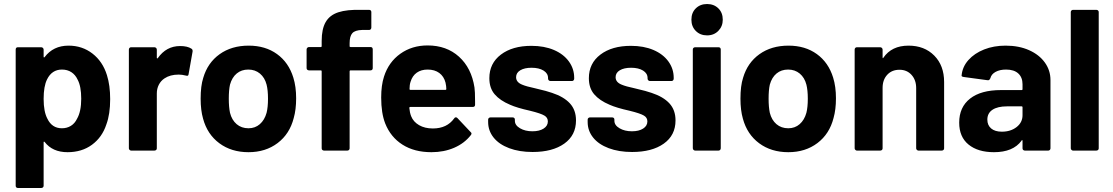

<svg xmlns="http://www.w3.org/2000/svg" viewBox="-20 -749 5537 955"><path d="M58 175V-502Q58 -514 69 -514H185Q190 -514 193.5 -510.5Q197 -507 197 -502V-467Q197 -464 198.5 -463.5Q200 -463 202 -465Q245 -522 321 -522Q389 -522 440 -482.5Q491 -443 512 -375Q528 -324 528 -256Q528 -181 509 -130Q488 -66 437.5 -29Q387 8 316 8Q241 8 202 -43Q200 -45 198.5 -44.5Q197 -44 197 -41V175Q197 180 193.5 183Q190 186 185 186H69Q64 186 61 183Q58 180 58 175ZM216 -158Q227 -135 245 -123Q263 -111 288 -111Q313 -111 332.5 -123Q352 -135 363 -158Q384 -194 384 -258Q384 -320 366 -353Q355 -377 335 -390Q315 -403 288 -403Q238 -403 214 -354Q197 -320 197 -257Q197 -193 216 -158Z M621 -11V-502Q621 -507 624 -510.5Q627 -514 632 -514H748Q753 -514 756.5 -510.5Q760 -507 760 -502V-462Q760 -459 761.5 -458.5Q763 -458 765 -460Q807 -520 876 -520Q912 -520 932 -507Q939 -503 938 -493L918 -380Q917 -369 905 -373Q885 -378 869 -378Q826 -378 798 -359Q780 -347 770 -327.5Q760 -308 760 -284V-11Q760 -6 756.5 -3Q753 0 748 0H632Q628 0 624.5 -3.5Q621 -7 621 -11Z M990 -159Q978 -201 978 -258Q978 -322 991 -362Q1013 -437 1072.5 -479.5Q1132 -522 1217 -522Q1300 -522 1358 -480Q1416 -438 1439 -363Q1453 -318 1453 -260Q1453 -204 1441 -162Q1421 -83 1361 -37.5Q1301 8 1216 8Q1131 8 1071 -36.5Q1011 -81 990 -159ZM1124 -188Q1133 -152 1157 -131.5Q1181 -111 1216 -111Q1249 -111 1272.5 -131.5Q1296 -152 1306 -188Q1313 -216 1313 -258Q1313 -300 1306 -328Q1297 -363 1273 -383Q1249 -403 1215 -403Q1181 -403 1157.5 -383.5Q1134 -364 1124 -328Q1118 -301 1118 -258Q1118 -217 1124 -188Z M1580 -11V-394Q1580 -399 1576 -399H1517Q1512 -399 1508.5 -402Q1505 -405 1505 -410V-503Q1505 -508 1508.5 -511.5Q1512 -515 1517 -515H1576Q1580 -515 1580 -519V-545Q1580 -605 1600 -639.5Q1620 -674 1663 -688Q1706 -702 1778 -700H1816Q1821 -700 1824 -697Q1827 -694 1827 -689V-612Q1827 -607 1824 -603.5Q1821 -600 1816 -600H1781Q1746 -599 1732.5 -584Q1719 -569 1719 -534V-519Q1719 -515 1724 -515H1823Q1834 -515 1834 -503V-410Q1834 -405 1831 -402Q1828 -399 1823 -399H1724Q1719 -399 1719 -394V-11Q1719 -7 1716 -3.5Q1713 0 1708 0H1592Q1587 0 1583.5 -3Q1580 -6 1580 -11Z M1896 -135Q1876 -186 1876 -264Q1876 -325 1890 -368Q1913 -440 1971 -481.5Q2029 -523 2107 -523Q2201 -523 2263 -467Q2325 -411 2340 -314Q2343 -296 2343 -243V-228Q2343 -217 2331 -217H2021Q2016 -217 2016 -212Q2018 -189 2025 -171Q2036 -143 2064.5 -126.5Q2093 -110 2133 -110Q2203 -110 2239 -160Q2242 -165 2246.5 -165.5Q2251 -166 2255 -162L2321 -92Q2329 -86 2322 -77Q2290 -36 2239 -14Q2188 8 2126 8Q2041 8 1982 -29.5Q1923 -67 1896 -135ZM2021 -302H2196Q2200 -302 2200 -306Q2200 -320 2196 -338Q2188 -369 2165 -386Q2142 -403 2107 -403Q2075 -403 2053 -387.5Q2031 -372 2022 -342Q2017 -327 2017 -306Q2017 -302 2021 -302Z M2408 -142V-154Q2408 -159 2411.5 -162Q2415 -165 2419 -165H2530Q2535 -165 2538 -162Q2541 -159 2541 -154V-148Q2541 -126 2566.5 -111Q2592 -96 2628 -96Q2663 -96 2684 -109.5Q2705 -123 2705 -145Q2705 -164 2688 -174Q2670 -185 2617 -198Q2550 -213 2517 -228Q2467 -249 2440.5 -280Q2414 -311 2414 -360Q2414 -434 2471.5 -477.5Q2529 -521 2623 -521Q2687 -521 2735 -500.5Q2783 -480 2809.5 -443.5Q2836 -407 2836 -362V-358Q2836 -353 2833 -349.5Q2830 -346 2825 -346H2718Q2713 -346 2709.5 -349.5Q2706 -353 2706 -358V-361Q2706 -384 2683.5 -398Q2661 -412 2624 -412Q2589 -412 2568 -399.5Q2547 -387 2547 -365Q2547 -340 2577 -328Q2598 -319 2641 -310Q2705 -295 2726 -287Q2784 -268 2814.5 -235Q2845 -202 2845 -150Q2845 -76 2786.5 -34.5Q2728 7 2629 7Q2563 7 2512.5 -12Q2462 -31 2435 -65Q2408 -99 2408 -142Z M2903 -142V-154Q2903 -159 2906.5 -162Q2910 -165 2914 -165H3025Q3030 -165 3033 -162Q3036 -159 3036 -154V-148Q3036 -126 3061.5 -111Q3087 -96 3123 -96Q3158 -96 3179 -109.5Q3200 -123 3200 -145Q3200 -164 3183 -174Q3165 -185 3112 -198Q3045 -213 3012 -228Q2962 -249 2935.5 -280Q2909 -311 2909 -360Q2909 -434 2966.5 -477.5Q3024 -521 3118 -521Q3182 -521 3230 -500.5Q3278 -480 3304.5 -443.5Q3331 -407 3331 -362V-358Q3331 -353 3328 -349.5Q3325 -346 3320 -346H3213Q3208 -346 3204.5 -349.5Q3201 -353 3201 -358V-361Q3201 -384 3178.5 -398Q3156 -412 3119 -412Q3084 -412 3063 -399.5Q3042 -387 3042 -365Q3042 -340 3072 -328Q3093 -319 3136 -310Q3200 -295 3221 -287Q3279 -268 3309.5 -235Q3340 -202 3340 -150Q3340 -76 3281.5 -34.5Q3223 7 3124 7Q3058 7 3007.5 -12Q2957 -31 2930 -65Q2903 -99 2903 -142Z M3426 -12V-503Q3426 -508 3429.5 -511Q3433 -514 3438 -514H3554Q3559 -514 3562 -511Q3565 -508 3565 -503V-12Q3565 -7 3562 -3.5Q3559 0 3554 0H3438Q3433 0 3429.5 -3.5Q3426 -7 3426 -12ZM3497 -729Q3531 -729 3553 -707.5Q3575 -686 3575 -651Q3575 -618 3553 -595.5Q3531 -573 3497 -573Q3463 -573 3441 -595Q3419 -617 3419 -651Q3419 -686 3441 -707.5Q3463 -729 3497 -729Z M3675 -159Q3663 -201 3663 -258Q3663 -322 3676 -362Q3698 -437 3757.5 -479.5Q3817 -522 3902 -522Q3985 -522 4043 -480Q4101 -438 4124 -363Q4138 -318 4138 -260Q4138 -204 4126 -162Q4106 -83 4046 -37.5Q3986 8 3901 8Q3816 8 3756 -36.5Q3696 -81 3675 -159ZM3809 -188Q3818 -152 3842 -131.5Q3866 -111 3901 -111Q3934 -111 3957.5 -131.5Q3981 -152 3991 -188Q3998 -216 3998 -258Q3998 -300 3991 -328Q3982 -363 3958 -383Q3934 -403 3900 -403Q3866 -403 3842.5 -383.5Q3819 -364 3809 -328Q3803 -301 3803 -258Q3803 -217 3809 -188Z M4231 -11V-502Q4231 -507 4234 -510.5Q4237 -514 4242 -514H4358Q4363 -514 4366.5 -510.5Q4370 -507 4370 -502V-464Q4370 -460 4371.5 -459.5Q4373 -459 4374 -462Q4415 -522 4499 -522Q4578 -522 4627 -472.5Q4676 -423 4676 -341V-11Q4676 -6 4672.5 -3Q4669 0 4664 0H4548Q4544 0 4540.5 -3.5Q4537 -7 4537 -11V-311Q4537 -351 4514 -376.5Q4491 -402 4454 -402Q4416 -402 4393 -377Q4370 -352 4370 -312V-11Q4370 -6 4366.5 -3Q4363 0 4358 0H4242Q4238 0 4234.5 -3.5Q4231 -7 4231 -11Z M4751 -139Q4751 -216 4805 -258.5Q4859 -301 4959 -301H5062Q5066 -301 5066 -305V-330Q5066 -364 5045 -383.5Q5024 -403 4984 -403Q4953 -403 4932 -391.5Q4911 -380 4906 -360Q4901 -348 4892 -350L4774 -366Q4761 -368 4763 -374Q4767 -417 4797 -450.5Q4827 -484 4875 -503Q4923 -522 4982 -522Q5048 -522 5098.5 -499.5Q5149 -477 5177 -438Q5205 -399 5205 -351V-11Q5205 -7 5202 -3.5Q5199 0 5194 0H5078Q5073 0 5069.5 -3Q5066 -6 5066 -11V-48Q5066 -52 5064 -52.5Q5062 -53 5061 -49Q5019 8 4924 8Q4844 8 4797.5 -30Q4751 -68 4751 -139ZM4963 -94Q5007 -94 5036.5 -117Q5066 -140 5066 -176V-216Q5066 -220 5062 -220H4989Q4942 -220 4916.5 -203Q4891 -186 4891 -154Q4891 -126 4910 -110Q4929 -94 4963 -94Z M5306 -11V-689Q5306 -694 5309.5 -697Q5313 -700 5317 -700H5433Q5438 -700 5441.5 -697Q5445 -694 5445 -689V-11Q5445 -6 5441.5 -3Q5438 0 5433 0H5317Q5313 0 5309.5 -3.5Q5306 -7 5306 -11Z"/></svg>

Font: Barlow GEO Bold
Style: Regular
Weight: 700
Designer: Jeremy Tribby
Foundry: Tribby Type
Version: Version 1.408